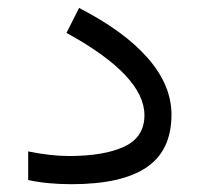

<svg xmlns="http://www.w3.org/2000/svg" viewBox="-20 -473 511 492"><path d="M155.8 -73.2Q247.1 -73.2 298.6 -97.4Q350.1 -121.6 350.1 -177.7Q350.1 -279.3 150.4 -388.7L182.6 -452.6Q297.9 -393.6 358.6 -324.2Q419.4 -254.9 419.4 -179.2Q419.4 -87.4 355.7 -44.2Q292 -1 163.1 -1Q101.1 -1 52.2 -11.7V-85Q110.8 -73.2 155.8 -73.2Z"/></svg>

Font: Vazirmatn RD UI Light
Style: Regular
Weight: 300
Designer: Saber Rastikerdar
Foundry: Saber Rastikerdar
Version: Version 33.003